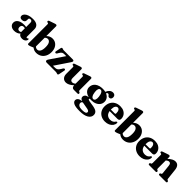

<svg xmlns="http://www.w3.org/2000/svg" viewBox="347 -2386 4269 4269"><g transform="rotate(45 2481.5 -252.0)"><path d="M27 -103.5Q27 -167.5 82.5 -205.2Q138 -243 240.5 -243Q273.5 -243 299 -236.5V-373Q299 -399 286 -413.8Q273 -428.5 250 -428.5Q229 -428.5 216.8 -418.8Q204.5 -409 204.5 -394V-356Q204.5 -321.5 181.5 -301.8Q158.5 -282 117.5 -282Q47.5 -282 47.5 -343.5Q47.5 -374.5 73.8 -404.2Q100 -434 152.5 -453.8Q205 -473.5 283 -473.5Q375 -473.5 419.5 -436.5Q464 -399.5 464 -335V-99Q464 -75 484 -75Q497 -75 504.5 -88Q509.5 -93.5 515 -93.5Q530.5 -93.5 530.5 -73.5Q530.5 -55.5 517.5 -35.5Q504.5 -15.5 479.2 -2Q454 11.5 417 11.5Q376 11.5 349 -4.2Q322 -20 314.5 -46.5Q289 -18.5 250 -3.5Q211 11.5 168 11.5Q104.5 11.5 65.8 -20.8Q27 -53 27 -103.5ZM193.5 -133Q193.5 -99.5 209.8 -82.5Q226 -65.5 252 -65.5Q277.5 -65.5 299 -80.5V-196.5Q280 -203.5 258 -203.5Q228 -203.5 210.8 -185Q193.5 -166.5 193.5 -133Z M758.5 -718V-413Q788.5 -442.5 823.2 -458Q858 -473.5 899 -473.5Q955.5 -473.5 999.5 -445Q1043.5 -416.5 1068.8 -365.2Q1094 -314 1094 -245Q1094 -166.5 1063.8 -108.8Q1033.5 -51 981 -19.5Q928.5 12 861.5 12Q788 12 739 -32L676 -5.5Q637.5 9.5 618 9.5Q592.5 9.5 592.5 -16V-616Q592.5 -630.5 588.8 -636.2Q585 -642 577 -644.5L559 -647Q542 -654 542 -670Q542 -688 567.5 -698L678 -736Q712.5 -749 728.5 -749Q743 -749 750.8 -740.2Q758.5 -731.5 758.5 -718ZM829 -393Q789 -393 758.5 -359V-87.5Q787.5 -56 827.5 -56Q869 -56 895.8 -97Q922.5 -138 922.5 -227.5Q922.5 -313.5 896.2 -353.2Q870 -393 829 -393Z M1556 -387 1329.5 -51H1385.5Q1415 -51 1435.8 -57.8Q1456.5 -64.5 1474.2 -82.8Q1492 -101 1513.5 -136L1533 -169Q1546 -190.5 1567.5 -185.5Q1590.5 -180 1585.5 -154L1557.5 -13.5Q1551.5 13.5 1530.5 13.5Q1518 13.5 1505.2 6.8Q1492.5 0 1466.5 0H1187.5Q1163 0 1152.5 -8.8Q1142 -17.5 1142 -32Q1142 -50.5 1159 -74.5L1387.5 -411H1327Q1290.5 -411 1268.8 -398Q1247 -385 1222 -343.5L1201 -307.5Q1188 -286 1166.5 -291.5Q1143.5 -297.5 1149 -323.5L1174 -448.5Q1179.5 -475.5 1201.5 -475.5Q1214 -475.5 1226.2 -468.8Q1238.5 -462 1264 -462H1537Q1577.5 -462 1577.5 -433.5Q1577.5 -417 1556 -387Z M1665.5 -133V-339.5Q1665.5 -354 1661.8 -359.8Q1658 -365.5 1650 -368.5L1632 -370.5Q1615 -377.5 1615 -393.5Q1615 -411.5 1640.5 -421.5L1751 -459.5Q1785.5 -472.5 1801.5 -472.5Q1816 -472.5 1823.8 -463.8Q1831.5 -455 1831.5 -441.5V-164Q1831.5 -127.5 1847.2 -109.2Q1863 -91 1890.5 -91Q1909 -91 1928 -99Q1947 -107 1966 -124L1967 -125V-339.5Q1967 -354 1963 -359.8Q1959 -365.5 1951.5 -368.5L1933.5 -370.5Q1916 -377.5 1916 -393.5Q1916 -411.5 1942 -421.5L2052 -459.5Q2070.5 -466.5 2081.5 -469.5Q2092.5 -472.5 2103.5 -472.5Q2117.5 -472.5 2125 -463.8Q2132.5 -455 2132.5 -441.5V-92.5Q2132.5 -75 2136.2 -67.5Q2140 -60 2147.5 -56.5L2162 -52Q2179.5 -42 2179.5 -25.5Q2179.5 0 2150.5 0H2033.5Q2006.5 0 1989 -18.2Q1971.5 -36.5 1971.5 -64.5V-77.5Q1917.5 -29 1874.8 -8.5Q1832 12 1794.5 12Q1737 12 1701.2 -26.5Q1665.5 -65 1665.5 -133Z M2549 -53Q2658.5 -39.5 2702.8 -8.2Q2747 23 2747 83Q2747 155.5 2674 200.2Q2601 245 2459.5 245Q2329 245 2273.8 217Q2218.5 189 2218.5 142.5Q2218.5 106 2246.8 81.2Q2275 56.5 2342.5 46Q2306 32.5 2292.5 14Q2279 -4.5 2279 -29Q2279 -59.5 2302.2 -84.2Q2325.5 -109 2384.5 -119.5Q2311.5 -137 2272.2 -180.8Q2233 -224.5 2233 -282.5Q2233 -367.5 2299 -420Q2365 -472.5 2479.5 -472.5Q2523.5 -472.5 2561.5 -463Q2609 -575.5 2698 -575.5Q2732.5 -575.5 2753.5 -556Q2774.5 -536.5 2774.5 -501Q2774.5 -469.5 2759.2 -450.8Q2744 -432 2717.5 -432Q2694 -432 2682.2 -444.5Q2670.5 -457 2660.8 -469.2Q2651 -481.5 2634 -481.5Q2612.5 -481.5 2596 -451.5Q2650.5 -429 2679.5 -387.8Q2708.5 -346.5 2708.5 -296.5Q2708.5 -241 2678.8 -199Q2649 -157 2595.8 -133.5Q2542.5 -110 2472 -110Q2450 -110 2429.5 -112Q2418 -104 2418 -93.5Q2418 -85.5 2426.8 -79.2Q2435.5 -73 2463.5 -67Q2491.5 -61 2549 -53ZM2452 -424.5Q2421.5 -422.5 2408 -389.2Q2394.5 -356 2402 -297Q2410 -228 2433.2 -192.2Q2456.5 -156.5 2488.5 -158.5Q2519 -161 2532.5 -194Q2546 -227 2538.5 -287.5Q2530.5 -355.5 2507.5 -391.2Q2484.5 -427 2452 -424.5ZM2344 103.5Q2344 141.5 2375.5 164.8Q2407 188 2485 188Q2552 188 2578.5 174Q2605 160 2605 134Q2605 118 2592.2 106.8Q2579.5 95.5 2547.2 87.2Q2515 79 2456.5 71Q2410 64.5 2377.5 56.5Q2344 71 2344 103.5Z M3239 -287.5Q3239 -229 3178 -229H2932.5Q2943.5 -163.5 2982 -131.2Q3020.5 -99 3078.5 -99Q3118.5 -99 3149.8 -115.8Q3181 -132.5 3197.5 -162.5Q3213 -177.5 3222.5 -177Q3238 -176.5 3237.5 -154Q3236.5 -109.5 3209.2 -71.8Q3182 -34 3133.8 -11.2Q3085.5 11.5 3022 11.5Q2949.5 11.5 2894.8 -18Q2840 -47.5 2809.5 -100.2Q2779 -153 2779 -223Q2779 -297 2808.5 -353.5Q2838 -410 2894 -442Q2950 -474 3029 -474Q3094.5 -474 3141.5 -449.2Q3188.5 -424.5 3213.8 -382.5Q3239 -340.5 3239 -287.5ZM2928.5 -280Q2928.5 -275.5 2928.5 -272H3049Q3073.5 -272 3073.5 -296Q3073.5 -356.5 3054 -385.2Q3034.5 -414 3006.5 -414Q2973 -414 2950.8 -381.2Q2928.5 -348.5 2928.5 -280Z M3485.5 -718V-413Q3515.5 -442.5 3550.2 -458Q3585 -473.5 3626 -473.5Q3682.5 -473.5 3726.5 -445Q3770.5 -416.5 3795.8 -365.2Q3821 -314 3821 -245Q3821 -166.5 3790.8 -108.8Q3760.5 -51 3708 -19.5Q3655.5 12 3588.5 12Q3515 12 3466 -32L3403 -5.5Q3364.5 9.5 3345 9.5Q3319.5 9.5 3319.5 -16V-616Q3319.5 -630.5 3315.8 -636.2Q3312 -642 3304 -644.5L3286 -647Q3269 -654 3269 -670Q3269 -688 3294.5 -698L3405 -736Q3439.5 -749 3455.5 -749Q3470 -749 3477.8 -740.2Q3485.5 -731.5 3485.5 -718ZM3556 -393Q3516 -393 3485.5 -359V-87.5Q3514.5 -56 3554.5 -56Q3596 -56 3622.8 -97Q3649.5 -138 3649.5 -227.5Q3649.5 -313.5 3623.2 -353.2Q3597 -393 3556 -393Z M4329 -287.5Q4329 -229 4268 -229H4022.5Q4033.5 -163.5 4072 -131.2Q4110.5 -99 4168.5 -99Q4208.5 -99 4239.8 -115.8Q4271 -132.5 4287.5 -162.5Q4303 -177.5 4312.5 -177Q4328 -176.5 4327.5 -154Q4326.5 -109.5 4299.2 -71.8Q4272 -34 4223.8 -11.2Q4175.5 11.5 4112 11.5Q4039.5 11.5 3984.8 -18Q3930 -47.5 3899.5 -100.2Q3869 -153 3869 -223Q3869 -297 3898.5 -353.5Q3928 -410 3984 -442Q4040 -474 4119 -474Q4184.5 -474 4231.5 -449.2Q4278.5 -424.5 4303.8 -382.5Q4329 -340.5 4329 -287.5ZM4018.5 -280Q4018.5 -275.5 4018.5 -272H4139Q4163.5 -272 4163.5 -296Q4163.5 -356.5 4144 -385.2Q4124.5 -414 4096.5 -414Q4063 -414 4040.8 -381.2Q4018.5 -348.5 4018.5 -280Z M4592 -442V-386.5Q4644 -433 4684.2 -453.5Q4724.5 -474 4760 -474Q4817 -474 4847.8 -437.5Q4878.5 -401 4885.5 -337L4912.5 -93Q4914 -75 4917 -67.5Q4920 -60 4927.5 -56.5L4941.5 -51.5Q4959 -41.5 4959 -25.5Q4959 0 4930 0H4728Q4700.5 0 4700.5 -26Q4700.5 -41 4715 -49.5L4729.5 -54.5Q4738 -58 4742 -66Q4746 -74 4744.5 -92L4722 -301Q4718 -336 4705 -353.2Q4692 -370.5 4665 -370.5Q4631 -370.5 4594.5 -337.5L4592 -335.5V-92.5Q4592 -74 4595.2 -66Q4598.5 -58 4606.5 -54.5L4621 -49.5Q4635 -41 4635 -26Q4635 0 4608 0H4408Q4379 0 4379 -25.5Q4379 -42 4396.5 -51.5L4411.5 -56.5Q4419 -60 4422.5 -67.5Q4426 -75 4426 -92.5V-340Q4426 -354.5 4422.2 -360.2Q4418.5 -366 4410.5 -368.5L4392.5 -371Q4375.5 -378 4375.5 -394Q4375.5 -412 4401 -422L4511.5 -460Q4529.5 -467 4540.8 -470Q4552 -473 4562.5 -473Q4576.5 -473 4584.2 -464.2Q4592 -455.5 4592 -442Z"/></g></svg>

Font: Fraunces 72pt Soft
Style: Bold
Weight: 700
Version: Version 1.000;[b76b70a41]